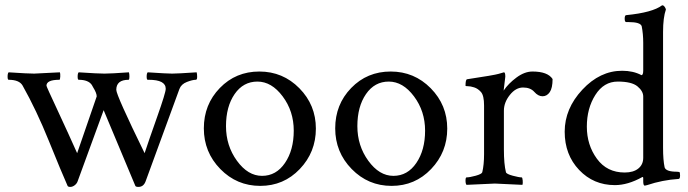

<svg xmlns="http://www.w3.org/2000/svg" viewBox="-20 -698 2609 728"><path d="M272.5 -117.2Q346.7 -331.1 346.7 -332.5Q346.7 -345.2 333 -367.2L328.1 -376Q314.9 -395.5 278.3 -395.5Q274.4 -395.5 274.4 -407.7Q274.4 -419.9 278.3 -423.8Q351.6 -418.9 376 -418.9Q400.4 -418.9 468.8 -423.8Q470.7 -418 470.7 -407.2Q470.7 -396.5 467.8 -395.5Q420.9 -395.5 420.9 -357.4Q420.9 -336.9 528.3 -117.2Q543 -162.1 575.7 -254.4Q608.4 -346.7 608.4 -361.3Q608.4 -395.5 543.9 -395.5H540Q536.1 -395.5 536.1 -407.7Q536.1 -419.9 540 -423.8Q613.3 -418.9 632.8 -418.9Q652.3 -418.9 725.6 -423.8Q727.5 -418 727.5 -406.7Q727.5 -395.5 722.7 -395.5Q710 -395.5 688.5 -387.2Q667 -378.9 660.2 -360.4L532.2 -10.7Q524.4 10.7 504.9 10.7Q495.1 10.7 493.2 6.8L373 -280.3L274.4 -10.7Q271.5 -2 263.2 4.4Q254.9 10.7 246.6 10.7Q238.3 10.7 236.3 6.8Q212.9 -45.9 165.5 -163.1Q118.2 -280.3 65.4 -374Q52.7 -395.5 12.7 -395.5Q8.8 -395.5 8.8 -407.7Q8.8 -419.9 12.7 -423.8Q85.9 -418.9 109.4 -418.9L207 -423.8Q209 -419.9 208.5 -407.7Q208 -395.5 205.1 -395.5Q156.2 -395.5 156.2 -373Q156.2 -369.6 198.7 -278.8Q241.2 -187.5 272.5 -117.2Z M813.5 -364.3Q874 -426.8 963.4 -426.8Q1052.7 -426.8 1115.2 -363.3Q1177.7 -299.8 1177.7 -210.4Q1177.7 -121.1 1116.7 -57.1Q1055.7 6.8 966.8 6.8Q877.9 6.8 815.4 -57.1Q752.9 -121.1 752.9 -211.4Q752.9 -301.8 813.5 -364.3ZM1051.8 -332.5Q1009.8 -388.7 956.1 -388.7Q902.3 -388.7 869.6 -341.3Q836.9 -293.9 836.9 -219.7Q836.9 -145.5 878.4 -88.4Q919.9 -31.2 973.6 -31.2Q1027.3 -31.2 1060.5 -80.1Q1093.8 -128.9 1093.8 -202.6Q1093.8 -276.4 1051.8 -332.5Z M1311.5 -364.3Q1372.1 -426.8 1461.4 -426.8Q1550.8 -426.8 1613.3 -363.3Q1675.8 -299.8 1675.8 -210.4Q1675.8 -121.1 1614.7 -57.1Q1553.7 6.8 1464.8 6.8Q1376 6.8 1313.5 -57.1Q1251 -121.1 1251 -211.4Q1251 -301.8 1311.5 -364.3ZM1549.8 -332.5Q1507.8 -388.7 1454.1 -388.7Q1400.4 -388.7 1367.7 -341.3Q1335 -293.9 1335 -219.7Q1335 -145.5 1376.5 -88.4Q1418 -31.2 1471.7 -31.2Q1525.4 -31.2 1558.6 -80.1Q1591.8 -128.9 1591.8 -202.6Q1591.8 -276.4 1549.8 -332.5Z M1999 -426.8Q2056.6 -426.8 2075.2 -398.4Q2075.2 -364.3 2064.5 -348.6Q2053.7 -333 2037.1 -333Q2020.5 -333 2005.9 -349.6Q1991.2 -366.2 1963.4 -366.2Q1935.5 -366.2 1913.1 -337.9Q1890.6 -309.6 1890.6 -278.3V-131.8Q1890.6 -75.2 1898.4 -44.9Q1900.4 -38.1 1924.3 -31.7Q1948.2 -25.4 1958 -25.4Q1960.9 -25.4 1961.9 -13.7Q1962.9 -2 1960.9 2.9Q1863.3 -2 1856.4 -2Q1849.6 -2 1749 2.9Q1745.1 -1 1745.1 -13.2Q1745.1 -25.4 1749 -25.4Q1760.7 -25.4 1783.7 -31.7Q1806.6 -38.1 1808.6 -44.9Q1815.4 -73.2 1815.4 -113.3V-297.9Q1815.4 -335.9 1803.7 -349.1Q1792 -362.3 1777.8 -366.7Q1763.7 -371.1 1754.4 -371.1Q1745.1 -371.1 1745.1 -373Q1745.1 -396.5 1751 -397.5Q1854.5 -413.1 1870.6 -418Q1886.7 -422.9 1890.6 -423.8Q1894.5 -423.8 1895.5 -415.5Q1896.5 -407.2 1895.5 -403.3L1889.6 -354.5Q1907.2 -380.9 1938 -403.8Q1968.8 -426.8 1999 -426.8Z M2492.2 -677.7Q2496.1 -677.7 2500 -672.4Q2503.9 -667 2504.9 -662.1Q2494.1 -630.9 2494.1 -577.1V-137.7Q2494.1 -90.8 2500 -63.5Q2504.9 -46.9 2546.9 -46.9L2555.7 -45.9Q2558.6 -44.9 2558.6 -32.2Q2558.6 -19.5 2552.7 -19.5Q2491.7 -15.6 2433.6 3.9L2424.8 5.9Q2418.9 5.9 2418.9 -10.7V-22.5Q2418.9 -28.3 2415 -26.4Q2360.4 3.9 2311.5 3.9Q2230.5 3.9 2175.8 -53.7Q2121.1 -111.3 2121.1 -198.7Q2121.1 -286.1 2188 -357.9Q2254.9 -429.7 2338.9 -429.7Q2380.9 -429.7 2412.1 -413.1Q2418.9 -413.1 2418.9 -430.7V-536.1Q2418.9 -569.3 2413.1 -598.6Q2408.2 -614.3 2363.3 -614.3H2354.5Q2348.6 -614.3 2348.6 -627.4Q2348.6 -640.6 2354.5 -640.6Q2454.1 -650.4 2490.2 -677.7ZM2348.6 -43.9Q2381.8 -43.9 2400.4 -59.1Q2418.9 -74.2 2418.9 -99.6V-332Q2418.9 -352.5 2397 -370.6Q2375 -388.7 2322.3 -388.7Q2269.5 -388.7 2237.3 -337.9Q2205.1 -287.1 2205.1 -217.8Q2205.1 -148.4 2243.2 -96.2Q2281.2 -43.9 2348.6 -43.9Z"/></svg>

Font: CrimsonText-Roman
Style: Roman
Weight: 400
Version: Version 0.13